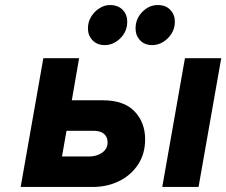

<svg xmlns="http://www.w3.org/2000/svg" viewBox="-20 -742 898 762"><path d="M62 0 152 -511H294L265 -344H388Q472 -344 514 -300Q556 -256 556 -189Q556 -132 528.2 -89.5Q500.5 -47 453.2 -23.5Q406 0 347 0ZM226 -121H334Q363.5 -121 385.2 -136Q407 -151 407 -177Q407 -198 393 -210.5Q379 -223 351 -223H244ZM624 0 714 -511H858L768 0ZM585 -563Q553.5 -563 535.8 -582.2Q518 -601.5 518 -629Q518 -667.5 544.8 -694.8Q571.5 -722 606 -722Q637.5 -722 655.8 -703Q674 -684 674 -656Q674 -630 661 -609Q648 -588 627.5 -575.5Q607 -563 585 -563ZM396 -563Q365.5 -563 347.2 -582.2Q329 -601.5 329 -629Q329 -655 342 -676Q355 -697 375 -709.5Q395 -722 416 -722Q448.5 -722 466.8 -703Q485 -684 485 -656Q485 -617 457.5 -590Q430 -563 396 -563Z"/></svg>

Font: Overpass Black
Style: Italic
Weight: 900
Italic angle: -10°
Designer: Delve Withrington, Dave Bailey, Thomas Jockin
Foundry: Delve Fonts LLC
Version: Version 4.000